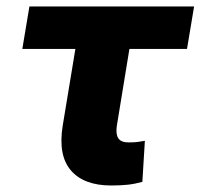

<svg xmlns="http://www.w3.org/2000/svg" viewBox="-20 -566 623 596"><path d="M582.5 -545.9 560.5 -414.1H49.3L71.3 -545.9ZM235.8 -545.9H403.3L342.8 -176.3Q340.3 -158.7 343 -147Q345.7 -135.3 354.5 -129.6Q363.3 -124 378.9 -124Q396.5 -124 406.2 -125.2Q416 -126.5 429.7 -128.9L421.9 -1.5Q398.9 4.9 377.2 7.3Q355.5 9.8 325.2 9.8Q240.2 9.8 200 -37.1Q159.7 -84 174.8 -176.8Z"/></svg>

Font: Inter Tight ExtraBold
Style: Italic
Weight: 800
Italic angle: -9.39999°
Designer: Rasmus Andersson
Foundry: rsms
Version: Version 3.004